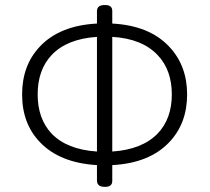

<svg xmlns="http://www.w3.org/2000/svg" viewBox="-20 -722 832 759"><path d="M363.3 -40V-8.8Q363.3 16.6 393.6 16.6Q423.8 17.6 423.8 -6.8V-69.3Q570.3 -77.1 648.4 -159.2Q719.7 -233.4 719.7 -348.6Q719.7 -462.9 648.4 -538.1Q570.3 -621.1 423.8 -628.9V-678.7Q423.8 -703.1 393.6 -702.1Q363.3 -702.1 363.3 -677.7V-628.9Q215.8 -621.1 137.7 -538.1Q67.4 -463.9 67.4 -348.6Q67.4 -233.4 137.7 -160.2Q215.8 -78.1 363.3 -69.3ZM423.8 -123V-576.2Q542 -569.3 603.5 -503.9Q659.2 -445.3 659.2 -348.6Q659.2 -252.9 603.5 -194.3Q542 -130.9 423.8 -123ZM363.3 -576.2V-123Q244.1 -130.9 183.6 -194.3Q128.9 -252.9 128.9 -348.6Q128.9 -445.3 183.6 -503.9Q244.1 -568.4 363.3 -576.2Z"/></svg>

Font: Gulim
Style: Regular
Weight: 400
Version: Version 2.21